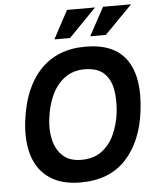

<svg xmlns="http://www.w3.org/2000/svg" viewBox="-61 -964 821 1025"><g transform="rotate(-5 350.0 -452.0)"><path d="M337 -914H487L340 -763H256ZM530 -914H680L532 -763H448ZM63 -343Q85 -520 176 -615Q267 -710 417 -710Q573 -710 638 -615Q703 -520 681 -343Q661 -180 573 -85Q485 10 329 10Q229 10 165 -33Q101 -76 75.5 -155Q50 -234 63 -343ZM344 -110Q410 -110 453.5 -142.5Q497 -175 521 -228Q545 -281 553 -343Q561 -414 550.5 -470Q540 -526 504.5 -558Q469 -590 402 -590Q341 -590 297 -558Q253 -526 226.5 -470Q200 -414 192 -343Q184 -281 197 -228Q210 -175 246 -142.5Q282 -110 344 -110Z"/></g></svg>

Font: Haskoy Bold
Style: Italic
Weight: 700
Designer: Ertekin Erdin
Foundry: Ertekin Erdin
Version: Version 2.000; ttfautohint (v1.8.4.7-5d5b)